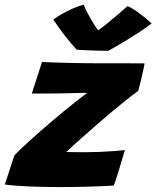

<svg xmlns="http://www.w3.org/2000/svg" viewBox="-58 -792 666 818"><path d="M426.5 -1.5Q387.5 1 326 3Q264.5 5 198.5 5Q132 5 68.5 2.5Q5 0 -37.5 -6L3.5 -130.5Q15 -142.5 31.8 -158.5Q48.5 -174.5 69.5 -193.5Q90.5 -212.5 114.5 -233.5Q138.5 -254.5 163.8 -276Q189 -297.5 214.8 -318.8Q240.5 -340 265.8 -359.8Q291 -379.5 313.5 -396.5Q303.5 -396.5 281.8 -396Q260 -395.5 233.5 -394.8Q207 -394 180.2 -393.8Q153.5 -393.5 133.5 -393.5Q124 -393.5 114.8 -393.5Q105.5 -393.5 97.8 -393.5Q90 -393.5 84.8 -393.5Q79.5 -393.5 77.5 -393.5L121 -528Q138 -527 166.2 -526Q194.5 -525 227.8 -524.2Q261 -523.5 293.5 -523Q326 -522.5 352 -522.5Q405 -522.5 461.8 -522.5Q518.5 -522.5 558 -522Q558 -518.5 554.5 -502.8Q551 -487 546.5 -467Q542 -447 537.5 -429.8Q533 -412.5 531 -405Q508 -388.5 479.5 -365.8Q451 -343 420.5 -317.5Q390 -292 360.2 -266Q330.5 -240 303.8 -216.5Q277 -193 256.5 -174.5Q236 -156 224.5 -144.5Q235 -144 261.2 -143.8Q287.5 -143.5 305.5 -143.5Q334.5 -143.5 365.8 -144.8Q397 -146 425.5 -148.2Q454 -150.5 474 -152.5Q472.5 -147.5 466.2 -126.5Q460 -105.5 452 -79Q444 -52.5 437 -30.5Q430 -8.5 426.5 -1.5ZM485.5 -766Q498.5 -760.5 515 -749.8Q531.5 -739 547 -726.8Q562.5 -714.5 573.8 -704.8Q585 -695 588 -692Q567 -676 540.2 -658.2Q513.5 -640.5 486.5 -624Q459.5 -607.5 437.2 -594.5Q415 -581.5 403 -575.5Q384 -575.5 358.2 -576.2Q332.5 -577 308.2 -578Q284 -579 268.5 -580.5Q243.5 -608 219.2 -639Q195 -670 169 -708.5Q183 -719 205.2 -732Q227.5 -745 252.8 -756Q278 -767 298.5 -772.5Q306 -753.5 315.2 -735.8Q324.5 -718 334 -702.2Q343.5 -686.5 351.2 -675.2Q359 -664 364 -659H356Q362.5 -663.5 383.2 -679.8Q404 -696 431.2 -719Q458.5 -742 485.5 -766Z"/></svg>

Font: Grandstander Thin ExtraBold
Style: Italic
Weight: 800
Italic angle: -15°
Version: Version 1.200